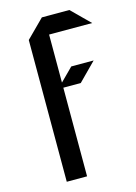

<svg xmlns="http://www.w3.org/2000/svg" viewBox="-118 -841 638 904"><g transform="rotate(-15 200.5 -389.0)"><path d="M401 -691H191V-457L253 -519H362L276 -432H191V0H92V-691L179 -778H313Z"/></g></svg>

Font: Iceberg
Style: Regular
Weight: 400
Designer: Victor Kharyk
Foundry: Cyreal (www.cyreal.org)
Version: Version 1.002